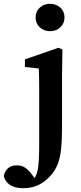

<svg xmlns="http://www.w3.org/2000/svg" viewBox="-107 -747 425 1009"><path d="M15 242Q-17 242 -38.5 233Q-60 224 -72 209Q-84 194 -87 177Q-81 150 -63.5 136Q-46 122 -19 122Q6 122 24 133.5Q42 145 58 167L92 210L88 212H67L64 202Q73 193 78.5 183Q84 173 89 155Q95 132 97 95.5Q99 59 99 9.5Q99 -40 99 -106V-260Q99 -300 98.5 -328.5Q98 -357 97 -387L24 -395V-435L200 -496L221 -487L219 -350V-81Q219 -12 214 36Q209 84 195.5 117.5Q182 151 158 177Q128 210 93.5 226Q59 242 15 242ZM156 -583Q124 -583 102 -603.5Q80 -624 80 -655Q80 -687 102 -707Q124 -727 156 -727Q188 -727 210 -707Q232 -687 232 -655Q232 -624 210 -603.5Q188 -583 156 -583Z"/></svg>

Font: Source Serif 4 18pt SemiBold
Style: Regular
Weight: 600
Designer: Frank Grießhammer
Foundry: Adobe Systems Incorporated
Version: Version 4.004;hotconv 1.0.116;makeotfexe 2.5.65601